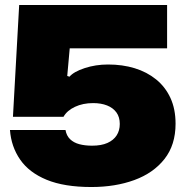

<svg xmlns="http://www.w3.org/2000/svg" viewBox="-20 -741 738 771"><path d="M347 10Q238 10 167.5 -19Q97 -48 61 -100Q25 -152 20 -219H243Q247 -196 261.5 -182Q276 -168 298.5 -162Q321 -156 350 -156Q387 -156 411.5 -167Q436 -178 448.5 -197.5Q461 -217 461 -243Q461 -271 447.5 -289.5Q434 -308 410 -317.5Q386 -327 354 -327Q313 -327 281 -312Q249 -297 235 -272H32L57 -721H651V-547H260L250 -436L259 -433Q276 -453 320 -467.5Q364 -482 414 -482Q472 -482 521 -467Q570 -452 607 -422Q644 -392 664.5 -347.5Q685 -303 685 -244Q685 -159 640.5 -102.5Q596 -46 519.5 -18Q443 10 347 10Z"/></svg>

Font: Mona Sans Expanded Black
Style: Regular
Weight: 900
Width: 7
Designer: Deni Anggara
Foundry: GitHub
Version: Version 2.000